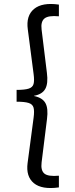

<svg xmlns="http://www.w3.org/2000/svg" viewBox="-20 -825 377 960"><path d="M274.5 112Q189.5 124 149.2 90.8Q109 57.5 118 -10L148 -236.5Q152.5 -269.5 147.8 -286.8Q143 -304 123.2 -310.2Q103.5 -316.5 63 -316.5V-375.5Q103.5 -375.5 123.2 -381.8Q143 -388 147.8 -405Q152.5 -422 148 -455L119 -678Q109.5 -746.5 150.2 -780.2Q191 -814 274.5 -802V-743.5Q221.5 -748.5 202.2 -732.5Q183 -716.5 188 -677L214.5 -461Q221.5 -408 206.5 -380.8Q191.5 -353.5 150 -346V-345Q192 -336.5 207 -309.8Q222 -283 215 -230L188 -13Q183 27 201.8 42.8Q220.5 58.5 274.5 53.5Z"/></svg>

Font: Geologica ExtraLight
Style: Regular
Weight: 200
Designer: Sindre Bremnes, Frode Helland
Foundry: Monokrom Skriftforlag AS
Version: Version 1.010; ttfautohint (v1.8.4.7-5d5b);gftools[0.9.28]